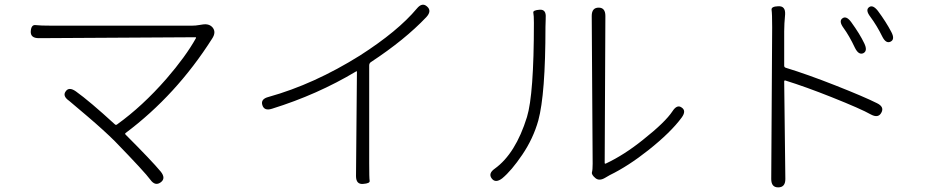

<svg xmlns="http://www.w3.org/2000/svg" viewBox="-20 -775 4040 830"><path d="M675 13Q651 31 630 2Q607 -30 477 -164Q432 -209 357 -273Q282 -337 279 -339Q249 -360 264 -380Q278 -401 308 -380Q368 -337 476 -238Q481 -233 486 -237Q596 -316 699 -434Q783 -531 827 -610Q829 -614 824 -614L148 -610Q111 -610 113 -640Q115 -669 134 -666.5Q153 -664 205 -664H809Q826 -664 842 -667L855 -669Q885 -674 900 -655Q915 -635 897 -608Q742 -364 523 -200Q519 -197 523 -193Q636 -80 675 -33Q698 -4 675 13Z M1550 20Q1519 23 1519 -14L1523 -464Q1523 -469 1519 -466Q1352 -366 1156 -305Q1122 -294 1114 -321Q1106 -347 1141 -356Q1338 -411 1536 -535Q1700 -640 1782 -738Q1805 -766 1826 -747Q1848 -728 1823 -701Q1730 -603 1584 -507Q1576 -502 1576 -492V-69Q1576 -5 1578 6.5Q1580 18 1550 20Z M2151 -4Q2122 18 2106 -3Q2089 -25 2119 -46Q2209 -111 2258 -269Q2288 -367 2288 -676Q2288 -709 2285.5 -720Q2283 -731 2313 -733Q2342 -735 2339 -698V-693Q2338 -676 2338 -659Q2338 -368 2307 -254Q2285 -176 2238 -106.5Q2191 -37 2151 -4ZM2597 -7Q2571 9 2554 -5Q2536 -20 2539 -30.5Q2542 -41 2542 -67L2538 -706Q2538 -742 2568 -742Q2597 -742 2597 -706L2594 -71Q2594 -66 2599 -68Q2678 -105 2760 -171Q2856 -247 2887 -294Q2907 -325 2927 -310Q2948 -296 2927 -267Q2880 -203 2783 -126Q2696 -57 2616 -18Q2601 -10 2597 -7Z M3344 35Q3314 35 3314 -1L3318 -657Q3318 -717 3315.5 -732Q3313 -747 3344 -748Q3376 -750 3374 -713L3371 -674Q3370 -657 3370 -640V-491Q3370 -484 3377 -482Q3469 -454 3592 -405.5Q3715 -357 3771 -329Q3804 -313 3790 -288Q3777 -263 3745 -280Q3703 -304 3575 -355Q3462 -400 3375 -427Q3370 -428 3370 -423L3375 -1Q3375 35 3344 35ZM3712 -545Q3692 -536 3676 -568Q3651 -621 3626 -655Q3605 -684 3622 -696Q3639 -708 3660 -679Q3697 -628 3716 -588Q3732 -555 3712 -545ZM3830 -595Q3810 -585 3794 -617Q3771 -664 3742 -703Q3720 -732 3737 -744Q3753 -756 3775 -728Q3810 -681 3833 -637Q3850 -605 3830 -595Z"/></svg>

Font: Resource Han Rounded JP Light
Style: Regular
Weight: 300
Designer: Cyano Hao (round all glyphs); Ryoko NISHIZUKA 西塚涼子 (kana, bopomofo & ideographs); Paul D. Hunt (Latin, Greek & Cyrillic)
Foundry: Cyano Hao
Version: 0.990